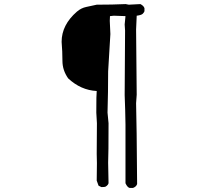

<svg xmlns="http://www.w3.org/2000/svg" viewBox="-20 -833 990 941"><path d="M632 88H615Q604 85 595 65V-223Q594 -295 591 -367L593 -683L591 -713L595 -754L538 -756L519 -754L518 -731L521 -666L510 -483Q510 -382 507 -281L512 -229Q512 -79 510 -36L512 65Q510 72 504 77Q502 78 498.5 81Q495 84 477 84L463 77L454 52L455 -34L454 -79L455 -229L452 -281Q452 -374 454 -387Q376 -391 314 -449Q286 -489 286 -534.5Q286 -580 282 -628Q282 -711 357 -776Q378 -794 403 -799Q428 -804 454 -810Q531 -810 596 -813L611 -810L668 -813Q684 -805 688 -793V-778Q686 -772 679.5 -765.5Q673 -759 650 -756L647 -688L650 -369L647 -327Q650 -225 652 69Q648 82 632 88Z"/></svg>

Font: Yozai
Style: Regular
Weight: 400
Designer: LXGW / Y.OzVox
Foundry: LXGW / Y.OzVox
Version: Version 0.861;October 22, 2024